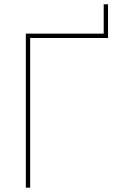

<svg xmlns="http://www.w3.org/2000/svg" viewBox="-20 -865 538 885"><path d="M99.1 0V-710H458V-845.2H478V-689.9H119.1V0Z"/></svg>

Font: Rawline Thin
Style: Regular
Weight: 250
Designer: Matt McInerney, Pablo Impallari, Rodrigo Fuenzalida
Foundry: Matt McInerney, Pablo Impallari, Rodrigo Fuenzalida
Version: Version 4.020;PS 004.020;hotconv 1.0.88;makeotf.lib2.5.64775